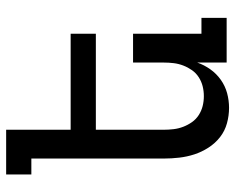

<svg xmlns="http://www.w3.org/2000/svg" viewBox="-92 -684 783 640"><g transform="rotate(-90 300.0 -363.5)"><path d="M261 8Q235 8 209.5 1Q184 -6 163.5 -22Q143 -38 128.5 -60.5Q114 -83 106 -107.5Q98 -132 95 -158Q92 -184 92 -210V-651H39V-735H188V-520H508V-436H188V-210Q188 -193 190 -176.5Q192 -160 198 -144.5Q204 -129 213.5 -115.5Q223 -102 237 -93Q251 -84 267 -80Q283 -76 300 -76Q317 -76 333 -80Q349 -84 363 -93Q377 -102 386.5 -115.5Q396 -129 402 -144.5Q408 -160 410 -176.5Q412 -193 412 -210V-312H508V-84H561V0H412V-98Q404 -75 389.5 -54.5Q375 -34 354.5 -19.5Q334 -5 310 1.5Q286 8 261 8Z"/></g></svg>

Font: Iosevka HT Medium Extended
Style: Regular
Weight: 500
Width: 7
Monospace: yes
Designer: Belleve Invis
Foundry: Belleve Invis
Version: Version 32.3.0; ttfautohint (v1.8.4)